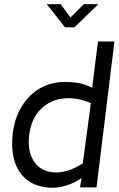

<svg xmlns="http://www.w3.org/2000/svg" viewBox="-20 -899 569 921"><path d="M198 -1Q138 -9 100 -44Q62 -79 47.5 -134.5Q33 -190 41 -259Q50 -331 83 -386.5Q116 -442 169.5 -474Q223 -506 294 -506Q324 -506 355.5 -501Q387 -496 422 -478L450 -700H529L443 0H364L371 -45Q340 -22 293 -7.5Q246 7 198 -1ZM377 -115 416 -404Q347 -434 283 -426.5Q219 -419 174.5 -374.5Q130 -330 120 -251Q113 -189 131 -147Q149 -105 186 -86Q223 -67 272.5 -73.5Q322 -80 377 -115ZM292 -768 204 -879H271L318 -815L382 -879H452L337 -768Z"/></svg>

Font: Kulim Park
Style: Italic
Weight: 400
Italic angle: -8°
Designer: Noponies / Dale Sattler
Foundry: Noponies
Version: Version 1.000; ttfautohint (v1.8.3)